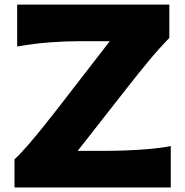

<svg xmlns="http://www.w3.org/2000/svg" viewBox="-20 -821 812 841"><path d="M43.5 0V-123Q71.3 -148.9 105.7 -189Q140.1 -229 175.5 -273.2Q210.9 -317.4 240.7 -356L460.9 -640.6H329.6Q268.1 -640.6 198.7 -635.5Q129.4 -630.4 55.2 -617.2V-800.8H721.7V-654.8Q676.8 -608.9 633.3 -556.4Q589.8 -503.9 546.4 -448.7L320.3 -160.2H437Q480.5 -160.2 533.2 -162.1Q585.9 -164.1 637.5 -168.7Q689 -173.3 728 -181.2V0Z"/></svg>

Font: Pinar DS2-Bold
Style: Regular
Weight: 700
Designer: Amin Abedi
Version: Version 2.000